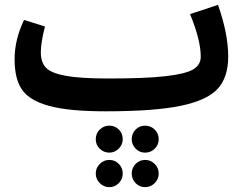

<svg xmlns="http://www.w3.org/2000/svg" viewBox="-20 -441 1010 790"><path d="M877 -421Q919 -302 919 -208Q919 -123 875.5 -75.5Q832 -28 723 -5.5Q614 17 415 17Q264 17 183 -5Q102 -27 71 -71.5Q40 -116 40 -197Q40 -278 79 -359L165 -332Q148 -266 148 -226Q148 -184 169.5 -162Q191 -140 251 -129Q311 -118 427 -118Q579 -118 661.5 -127.5Q744 -137 775 -155.5Q806 -174 806 -208Q806 -276 762 -383ZM485 132Q485 154 468.5 170.5Q452 187 430 187Q407 187 390.5 171Q374 155 374 132Q374 108 390.5 92Q407 76 430 76Q453 76 469 92Q485 108 485 132ZM633 132Q633 155 616.5 171Q600 187 577 187Q554 187 538 170.5Q522 154 522 132Q522 108 538 92Q554 76 577 76Q600 76 616.5 92Q633 108 633 132ZM390.5 233.5Q407 217 430 217Q453 217 469 233.5Q485 250 485 273Q485 296 469 312.5Q453 329 430 329Q407 329 390.5 312.5Q374 296 374 273Q374 250 390.5 233.5ZM538 233.5Q554 217 577 217Q600 217 616.5 233.5Q633 250 633 273Q633 296 616.5 312.5Q600 329 577 329Q554 329 538 312.5Q522 296 522 273Q522 250 538 233.5Z"/></svg>

Font: FiraGO SemiBold
Style: Regular
Weight: 600
Designer: bBox Type
Foundry: bBox Type GmbH
Version: Version 1.001;PS 001.001;hotconv 1.0.88;makeotf.lib2.5.64775